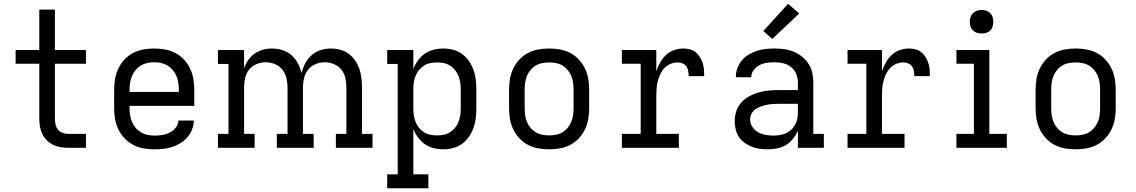

<svg xmlns="http://www.w3.org/2000/svg" viewBox="-20 -786 6040 1021"><path d="M437 0H343Q322 0 301.5 -3.5Q281 -7 262.5 -16Q244 -25 229 -40Q214 -55 205 -73.5Q196 -92 192.5 -112.5Q189 -133 189 -154V-447H63V-520H189V-735H272V-520H437V-447H272V-154Q272 -139 275.5 -123.5Q279 -108 288.5 -96.5Q298 -85 313 -79.5Q328 -74 343 -74H437Z M800 8Q771 8 742.5 3Q714 -2 688.5 -15.5Q663 -29 642.5 -50.5Q622 -72 609.5 -98Q597 -124 592 -152.5Q587 -181 587 -210V-310Q587 -339 592 -367.5Q597 -396 609.5 -422Q622 -448 642 -469.5Q662 -491 688 -504.5Q714 -518 742.5 -523Q771 -528 800 -528Q829 -528 857.5 -523Q886 -518 912 -504.5Q938 -491 958 -469.5Q978 -448 990.5 -422Q1003 -396 1008 -367.5Q1013 -339 1013 -310V-223H669V-210Q669 -191 672 -173Q675 -155 682 -138Q689 -121 701 -106.5Q713 -92 729 -82.5Q745 -73 763.5 -69Q782 -65 800 -65Q821 -65 842 -68Q863 -71 882 -80.5Q901 -90 914.5 -107Q928 -124 929 -145H1011Q1010 -121 1001.5 -98Q993 -75 977 -56.5Q961 -38 940 -25Q919 -12 896 -4.5Q873 3 849 5.5Q825 8 800 8ZM931 -297V-310Q931 -328 928 -346.5Q925 -365 918 -382Q911 -399 899 -413.5Q887 -428 871 -437.5Q855 -447 837 -451Q819 -455 800 -455Q781 -455 763 -451Q745 -447 729 -437.5Q713 -428 701 -413.5Q689 -399 682 -382Q675 -365 672 -346.5Q669 -328 669 -310V-297Z M1334 0H1139V-74H1195V-446H1139V-520H1278V-423Q1286 -446 1300 -466.5Q1314 -487 1334 -501Q1354 -515 1378 -521.5Q1402 -528 1426 -528Q1454 -528 1481.5 -519.5Q1509 -511 1530 -492.5Q1551 -474 1564 -449Q1577 -424 1584 -397Q1590 -424 1603 -449Q1616 -474 1637 -492.5Q1658 -511 1685 -519.5Q1712 -528 1740 -528Q1765 -528 1789.5 -521.5Q1814 -515 1834 -500Q1854 -485 1868.5 -464Q1883 -443 1891 -419.5Q1899 -396 1902 -371Q1905 -346 1905 -321V-74H1961V0H1766V-74H1822V-321Q1822 -346 1816.5 -371Q1811 -396 1795.5 -415.5Q1780 -435 1756 -445Q1732 -455 1707 -455Q1682 -455 1658 -445Q1634 -435 1618.5 -415.5Q1603 -396 1597 -371Q1591 -346 1591 -321V-74H1648V0H1452V-74H1509V-321Q1509 -346 1503 -371Q1497 -396 1481.5 -415.5Q1466 -435 1442 -445Q1418 -455 1393 -455Q1368 -455 1344 -445Q1320 -435 1304.5 -415.5Q1289 -396 1283.5 -371Q1278 -346 1278 -321V-74H1334Z M2258 215H2039V141H2095V-446H2039V-520H2178V-419Q2187 -443 2202.5 -464.5Q2218 -486 2239 -500.5Q2260 -515 2285.5 -521.5Q2311 -528 2337 -528Q2363 -528 2389 -521.5Q2415 -515 2436.5 -499.5Q2458 -484 2473.5 -461.5Q2489 -439 2498 -414Q2507 -389 2510 -362.5Q2513 -336 2513 -310V-210Q2513 -184 2510 -157.5Q2507 -131 2498 -106Q2489 -81 2473.5 -58.5Q2458 -36 2436.5 -20.5Q2415 -5 2389 1.5Q2363 8 2337 8Q2311 8 2285.5 1.5Q2260 -5 2239 -19.5Q2218 -34 2202.5 -55.5Q2187 -77 2178 -101V141H2258ZM2304 -66Q2322 -66 2340 -69.5Q2358 -73 2373.5 -83Q2389 -93 2400.5 -107.5Q2412 -122 2418.5 -139Q2425 -156 2427.5 -174Q2430 -192 2430 -210V-310Q2430 -328 2427.5 -346Q2425 -364 2418.5 -381Q2412 -398 2400.5 -412.5Q2389 -427 2373.5 -437Q2358 -447 2340 -450.5Q2322 -454 2304 -454Q2286 -454 2268 -450.5Q2250 -447 2234.5 -437Q2219 -427 2207.5 -412.5Q2196 -398 2189.5 -381Q2183 -364 2180.5 -346Q2178 -328 2178 -310V-210Q2178 -192 2180.5 -174Q2183 -156 2189.5 -139Q2196 -122 2207.5 -107.5Q2219 -93 2234.5 -83Q2250 -73 2268 -69.5Q2286 -66 2304 -66Z M2900 8Q2871 8 2842.5 3Q2814 -2 2788 -15.5Q2762 -29 2742 -50.5Q2722 -72 2709.5 -98Q2697 -124 2692 -152.5Q2687 -181 2687 -210V-310Q2687 -339 2692 -367.5Q2697 -396 2709.5 -422Q2722 -448 2742 -469.5Q2762 -491 2788 -504.5Q2814 -518 2842.5 -523Q2871 -528 2900 -528Q2929 -528 2957.5 -523Q2986 -518 3012 -504.5Q3038 -491 3058 -469.5Q3078 -448 3090.5 -422Q3103 -396 3108 -367.5Q3113 -339 3113 -310V-210Q3113 -181 3108 -152.5Q3103 -124 3090.5 -98Q3078 -72 3058 -50.5Q3038 -29 3012 -15.5Q2986 -2 2957.5 3Q2929 8 2900 8ZM2900 -66Q2918 -66 2936.5 -69.5Q2955 -73 2971 -82.5Q2987 -92 2999 -106.5Q3011 -121 3018 -138Q3025 -155 3027.5 -173.5Q3030 -192 3030 -210V-310Q3030 -328 3027.5 -346.5Q3025 -365 3018 -382Q3011 -399 2999 -413.5Q2987 -428 2971 -437.5Q2955 -447 2936.5 -450.5Q2918 -454 2900 -454Q2882 -454 2863.5 -450.5Q2845 -447 2829 -437.5Q2813 -428 2801 -413.5Q2789 -399 2782 -382Q2775 -365 2772.5 -346.5Q2770 -328 2770 -310V-210Q2770 -192 2772.5 -173.5Q2775 -155 2782 -138Q2789 -121 2801 -106.5Q2813 -92 2829 -82.5Q2845 -73 2863.5 -69.5Q2882 -66 2900 -66Z M3287 0V-74H3387V-447H3287V-520H3470V-407Q3478 -431 3490.5 -453.5Q3503 -476 3521.5 -493.5Q3540 -511 3564.5 -519.5Q3589 -528 3614 -528Q3632 -528 3649 -523.5Q3666 -519 3679.5 -508Q3693 -497 3702.5 -481.5Q3712 -466 3717 -449.5Q3722 -433 3723.5 -415.5Q3725 -398 3725 -381H3642Q3642 -394 3640 -407.5Q3638 -421 3630.5 -432Q3623 -443 3610.5 -448.5Q3598 -454 3584 -454Q3565 -454 3546 -446.5Q3527 -439 3513.5 -424.5Q3500 -410 3491.5 -392Q3483 -374 3478 -354.5Q3473 -335 3471.5 -315Q3470 -295 3470 -276V-74H3590V0Z M4063 8Q4041 8 4019 5Q3997 2 3977 -6Q3957 -14 3939 -27Q3921 -40 3909 -58.5Q3897 -77 3892 -98.5Q3887 -120 3887 -142Q3887 -169 3895.5 -195Q3904 -221 3922 -241Q3940 -261 3964 -274Q3988 -287 4014 -294.5Q4040 -302 4067 -304.5Q4094 -307 4120 -307H4223V-347Q4223 -370 4214 -392.5Q4205 -415 4186.5 -429.5Q4168 -444 4145 -449.5Q4122 -455 4099 -455Q4078 -455 4057.5 -452Q4037 -449 4019 -440Q4001 -431 3988 -413.5Q3975 -396 3975 -376V-375H3893V-377Q3893 -401 3901.5 -424Q3910 -447 3925 -465Q3940 -483 3961 -495.5Q3982 -508 4004.5 -515.5Q4027 -523 4051 -525.5Q4075 -528 4099 -528Q4125 -528 4151 -524.5Q4177 -521 4201 -511Q4225 -501 4245.5 -484.5Q4266 -468 4280 -446Q4294 -424 4299.5 -398.5Q4305 -373 4305 -347V-74H4361V0H4223V-91Q4213 -68 4197 -48Q4181 -28 4159.5 -15Q4138 -2 4113 3Q4088 8 4063 8ZM4095 -65Q4112 -65 4129 -68Q4146 -71 4161 -78Q4176 -85 4188.5 -97Q4201 -109 4209 -124Q4217 -139 4220 -155.5Q4223 -172 4223 -189V-234H4121Q4104 -234 4088 -233Q4072 -232 4056.5 -228.5Q4041 -225 4025.5 -219.5Q4010 -214 3997 -205Q3984 -196 3976.5 -181Q3969 -166 3969 -150Q3969 -129 3981.5 -110.5Q3994 -92 4012.5 -82Q4031 -72 4052.5 -68.5Q4074 -65 4095 -65ZM4087 -579 4039 -621 4171 -766 4230 -714Z M4487 0V-74H4587V-447H4487V-520H4670V-407Q4678 -431 4690.5 -453.5Q4703 -476 4721.5 -493.5Q4740 -511 4764.5 -519.5Q4789 -528 4814 -528Q4832 -528 4849 -523.5Q4866 -519 4879.5 -508Q4893 -497 4902.5 -481.5Q4912 -466 4917 -449.5Q4922 -433 4923.5 -415.5Q4925 -398 4925 -381H4842Q4842 -394 4840 -407.5Q4838 -421 4830.5 -432Q4823 -443 4810.5 -448.5Q4798 -454 4784 -454Q4765 -454 4746 -446.5Q4727 -439 4713.5 -424.5Q4700 -410 4691.5 -392Q4683 -374 4678 -354.5Q4673 -335 4671.5 -315Q4670 -295 4670 -276V-74H4790V0Z M5066 0V-74H5159V-447H5066V-520H5241V-74H5334V0ZM5200 -608Q5187 -608 5175 -611.5Q5163 -615 5154 -624Q5145 -633 5141 -645Q5137 -657 5137 -670Q5137 -683 5141 -695Q5145 -707 5154 -716Q5163 -725 5175 -729Q5187 -733 5200 -733Q5213 -733 5225 -729Q5237 -725 5246 -716Q5255 -707 5258.5 -695Q5262 -683 5262 -670Q5262 -657 5258.5 -645Q5255 -633 5246 -624Q5237 -615 5225 -611.5Q5213 -608 5200 -608Z M5700 8Q5671 8 5642.5 3Q5614 -2 5588 -15.5Q5562 -29 5542 -50.5Q5522 -72 5509.5 -98Q5497 -124 5492 -152.5Q5487 -181 5487 -210V-310Q5487 -339 5492 -367.5Q5497 -396 5509.5 -422Q5522 -448 5542 -469.5Q5562 -491 5588 -504.5Q5614 -518 5642.5 -523Q5671 -528 5700 -528Q5729 -528 5757.5 -523Q5786 -518 5812 -504.5Q5838 -491 5858 -469.5Q5878 -448 5890.5 -422Q5903 -396 5908 -367.5Q5913 -339 5913 -310V-210Q5913 -181 5908 -152.5Q5903 -124 5890.5 -98Q5878 -72 5858 -50.5Q5838 -29 5812 -15.5Q5786 -2 5757.5 3Q5729 8 5700 8ZM5700 -66Q5718 -66 5736.5 -69.5Q5755 -73 5771 -82.5Q5787 -92 5799 -106.5Q5811 -121 5818 -138Q5825 -155 5827.5 -173.5Q5830 -192 5830 -210V-310Q5830 -328 5827.5 -346.5Q5825 -365 5818 -382Q5811 -399 5799 -413.5Q5787 -428 5771 -437.5Q5755 -447 5736.5 -450.5Q5718 -454 5700 -454Q5682 -454 5663.5 -450.5Q5645 -447 5629 -437.5Q5613 -428 5601 -413.5Q5589 -399 5582 -382Q5575 -365 5572.5 -346.5Q5570 -328 5570 -310V-210Q5570 -192 5572.5 -173.5Q5575 -155 5582 -138Q5589 -121 5601 -106.5Q5613 -92 5629 -82.5Q5645 -73 5663.5 -69.5Q5682 -66 5700 -66Z"/></svg>

Font: Iosevka Etoile
Style: Regular
Weight: 400
Designer: Belleve Invis
Foundry: Belleve Invis
Version: Version 33.2.4